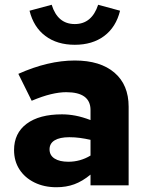

<svg xmlns="http://www.w3.org/2000/svg" viewBox="-20 -778 619 806"><path d="M217 8Q165 8 124.5 -12Q84 -32 61.5 -67Q39 -102 39 -148Q39 -219 92 -258.5Q145 -298 240 -298Q268 -298 297 -292.5Q326 -287 360 -274V-316Q360 -391 258 -391Q229 -391 193.5 -382.5Q158 -374 113 -355L57 -468Q182 -524 294 -524Q401 -524 460.5 -473Q520 -422 520 -330V0H360V-45Q326 -17 292 -4.5Q258 8 217 8ZM188 -151Q188 -126 209 -112.5Q230 -99 267 -99Q317 -99 360 -125V-191Q338 -196 316 -199Q294 -202 271 -202Q231 -202 209.5 -189Q188 -176 188 -151ZM294 -590Q220 -590 170.5 -627Q121 -664 104 -733L197 -758Q222 -677 294 -677Q330 -677 354.5 -697.5Q379 -718 392 -758L484 -733Q467 -664 417.5 -627Q368 -590 294 -590Z"/></svg>

Font: Red Hat Text VF
Style: Regular
Weight: 400
Designer: Pentagram, MCKL
Foundry: Pentagram, MCKL
Version: Version 1.023